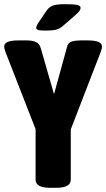

<svg xmlns="http://www.w3.org/2000/svg" viewBox="-31 -895 507 917"><path d="M210 2Q173 2 156 -8Q139 -18 139 -36V-278L-5 -647Q-11 -662 -11 -673Q-11 -702 57 -702H97Q124 -702 141 -694Q158 -686 164 -664L227 -445L290 -674Q295 -692 312.5 -697Q330 -702 353 -702H388Q456 -702 456 -673Q456 -662 450 -647L307 -277V-36Q307 -18 290 -8Q273 2 236 2ZM186 -749Q157 -749 149.5 -752.5Q142 -756 142 -762Q142 -771 154 -789L192 -845Q205 -863 223.5 -869Q242 -875 280 -875Q320 -875 337 -871.5Q354 -868 354 -857Q354 -851 348.5 -843Q343 -835 327 -821L267 -769Q252 -757 236 -753Q220 -749 186 -749Z"/></svg>

Font: Asap Condensed ExtraBold
Style: Regular
Weight: 800
Width: 3
Designer: Pablo Cosgaya
Foundry: Omnibus-Type
Version: Version 3.001; ttfautohint (v1.8.4.7-5d5b)